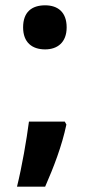

<svg xmlns="http://www.w3.org/2000/svg" viewBox="-20 -554 338 723"><path d="M67 -451C67 -394 101 -368 150 -368C196 -368 231 -394 231 -451C231 -509 197 -534 150 -534C100 -534 67 -509 67 -451ZM224 -96H89C80 -27 63 72 44 149H150C182 76 213 -4 230 -85Z"/></svg>

Font: Noto Sans Sinhala UI SemiCondensed
Style: Bold
Weight: 700
Width: 4
Designer: Jelle Bosma - Monotype Design Team
Foundry: Monotype Imaging Inc.
Version: Version 2.006